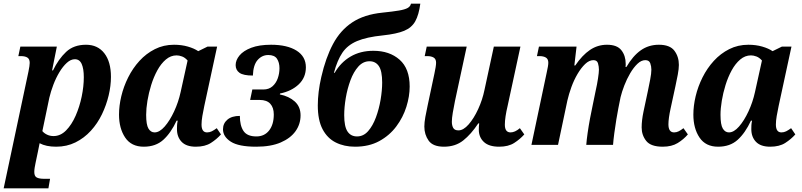

<svg xmlns="http://www.w3.org/2000/svg" viewBox="-46 -790 4372 1047"><path d="M-26 237 109 -399Q116 -433 116 -447Q116 -468 103.5 -476Q91 -484 68 -484H54L65 -536H264L238 -406H243Q273 -468 314.5 -507Q356 -546 423 -546Q487 -546 523 -499.5Q559 -453 559 -371Q559 -322 546.5 -269.5Q534 -217 510 -167Q486 -117 449.5 -77Q413 -37 365.5 -13.5Q318 10 260 10Q205 10 170 -9Q167 10 161 36L148 98Q145 111 143 124.5Q141 138 141 148Q141 171 154.5 178Q168 185 194 185H227L218 237ZM246 -48Q284 -48 314.5 -79Q345 -110 366.5 -159Q388 -208 399.5 -263.5Q411 -319 411 -369Q411 -415 399.5 -441Q388 -467 362 -467Q340 -467 318.5 -447.5Q297 -428 278 -396.5Q259 -365 245 -328Q231 -291 223 -257L185 -75Q195 -63 211 -55.5Q227 -48 246 -48Z M738 10Q670 10 636.5 -40Q603 -90 603 -165Q603 -213 615.5 -265.5Q628 -318 653 -368Q678 -418 714.5 -458Q751 -498 798.5 -522Q846 -546 903 -546Q944 -546 978.5 -536Q1013 -526 1035 -511L1086 -536H1138L1068 -212Q1062 -184 1057.5 -157.5Q1053 -131 1053 -111Q1053 -68 1083 -68Q1097 -68 1109 -74Q1121 -80 1136 -91L1159 -57Q1136 -31 1104 -10.5Q1072 10 1022 10Q970 10 944.5 -16.5Q919 -43 919 -86Q919 -97 919.5 -107Q920 -117 923 -132H917Q886 -65 844.5 -27.5Q803 10 738 10ZM797 -68Q824 -68 852 -100Q880 -132 903.5 -182.5Q927 -233 939 -288L977 -460Q963 -476 947 -482Q931 -488 917 -488Q885 -488 858.5 -465.5Q832 -443 812 -406.5Q792 -370 778.5 -326.5Q765 -283 758 -240.5Q751 -198 751 -164Q751 -110 763.5 -89Q776 -68 797 -68Z M1351 10Q1255 10 1212.5 -17.5Q1170 -45 1170 -85Q1170 -117 1194 -137.5Q1218 -158 1262 -158Q1262 -105 1282 -75.5Q1302 -46 1352 -46Q1396 -46 1421.5 -78.5Q1447 -111 1447 -166Q1447 -203 1428 -224Q1409 -245 1370 -245H1318L1330 -302H1390Q1420 -302 1439.5 -319Q1459 -336 1468.5 -362.5Q1478 -389 1478 -418Q1478 -449 1464.5 -469.5Q1451 -490 1417 -490Q1383 -490 1359 -463Q1335 -436 1333 -378Q1281 -378 1260 -393Q1239 -408 1239 -435Q1239 -462 1260 -487.5Q1281 -513 1324 -529.5Q1367 -546 1432 -546Q1520 -546 1571 -514Q1622 -482 1622 -423Q1622 -367 1583 -330Q1544 -293 1481 -280L1480 -275Q1530 -265 1561.5 -236.5Q1593 -208 1593 -161Q1593 -113 1565.5 -74.5Q1538 -36 1484.5 -13Q1431 10 1351 10Z M1890 10Q1831 10 1785 -13Q1739 -36 1713 -85.5Q1687 -135 1687 -215Q1687 -287 1706 -370Q1730 -475 1770 -550Q1810 -625 1875 -668Q1940 -711 2039 -721Q2097 -727 2129.5 -732.5Q2162 -738 2177 -746.5Q2192 -755 2195 -770H2246Q2238 -709 2218.5 -674Q2199 -639 2158 -622Q2117 -605 2042 -597Q1953 -588 1901 -566Q1849 -544 1821 -502.5Q1793 -461 1775 -393H1779Q1812 -450 1865.5 -481.5Q1919 -513 1990 -513Q2078 -513 2133 -464.5Q2188 -416 2188 -318Q2188 -265 2170 -207.5Q2152 -150 2115 -100.5Q2078 -51 2022 -20.5Q1966 10 1890 10ZM1901 -46Q1936 -46 1961.5 -75Q1987 -104 2004 -150Q2021 -196 2029.5 -246.5Q2038 -297 2038 -340Q2038 -403 2020 -429.5Q2002 -456 1969 -456Q1934 -456 1908 -427Q1882 -398 1865 -352Q1848 -306 1839.5 -255.5Q1831 -205 1831 -162Q1831 -100 1849 -73Q1867 -46 1901 -46Z M2375 10Q2315 10 2291.5 -23Q2268 -56 2268 -100Q2268 -122 2273.5 -152.5Q2279 -183 2286 -215L2323 -389Q2327 -407 2329.5 -423Q2332 -439 2332 -448Q2332 -468 2319 -476Q2306 -484 2284 -484H2270L2281 -536H2499L2435 -239Q2428 -205 2423 -175Q2418 -145 2418 -126Q2418 -106 2425.5 -92.5Q2433 -79 2454 -79Q2481 -79 2509.5 -111.5Q2538 -144 2561.5 -195Q2585 -246 2596 -300L2647 -536H2792L2722 -212Q2715 -183 2711 -156.5Q2707 -130 2707 -110Q2707 -68 2738 -68Q2762 -68 2789 -91L2813 -57Q2790 -31 2758 -10.5Q2726 10 2676 10Q2620 10 2592.5 -16Q2565 -42 2565 -83Q2565 -92 2565.5 -100.5Q2566 -109 2567 -117H2562Q2523 -58 2480 -24Q2437 10 2375 10Z M3568 10Q3503 10 3478 -21.5Q3453 -53 3453 -95Q3453 -133 3463 -181L3487 -294Q3493 -322 3499.5 -356Q3506 -390 3506 -410Q3506 -428 3500 -445Q3494 -462 3473 -462Q3451 -462 3430 -442Q3409 -422 3390.5 -390.5Q3372 -359 3358.5 -324Q3345 -289 3338 -260L3326 -200Q3321 -175 3315 -138.5Q3309 -102 3304 -64.5Q3299 -27 3297 0H3151Q3153 -27 3158.5 -65.5Q3164 -104 3171.5 -144Q3179 -184 3186 -216L3202 -294Q3210 -329 3215 -362Q3220 -395 3220 -410Q3220 -427 3215 -444.5Q3210 -462 3190 -462Q3167 -462 3145 -441Q3123 -420 3103.5 -387Q3084 -354 3070 -315.5Q3056 -277 3048 -242L2997 0H2852L2935 -393Q2944 -432 2944 -448Q2944 -468 2931 -476Q2918 -484 2896 -484H2882L2893 -536H3098L3086 -433H3091Q3129 -489 3171 -517.5Q3213 -546 3264 -546Q3319 -546 3342.5 -516Q3366 -486 3366 -442Q3366 -438 3366 -434Q3366 -430 3365 -425H3370Q3405 -485 3448 -515.5Q3491 -546 3547 -546Q3607 -546 3631.5 -513.5Q3656 -481 3656 -436Q3656 -415 3650 -383Q3644 -351 3637 -319L3611 -199Q3599 -144 3599 -112Q3599 -68 3630 -68Q3643 -68 3655 -74Q3667 -80 3681 -91L3705 -57Q3682 -30 3649.5 -10Q3617 10 3568 10Z M3870 10Q3802 10 3768.5 -40Q3735 -90 3735 -165Q3735 -213 3747.5 -265.5Q3760 -318 3785 -368Q3810 -418 3846.5 -458Q3883 -498 3930.5 -522Q3978 -546 4035 -546Q4076 -546 4110.5 -536Q4145 -526 4167 -511L4218 -536H4270L4200 -212Q4194 -184 4189.5 -157.5Q4185 -131 4185 -111Q4185 -68 4215 -68Q4229 -68 4241 -74Q4253 -80 4268 -91L4291 -57Q4268 -31 4236 -10.5Q4204 10 4154 10Q4102 10 4076.5 -16.5Q4051 -43 4051 -86Q4051 -97 4051.5 -107Q4052 -117 4055 -132H4049Q4018 -65 3976.5 -27.5Q3935 10 3870 10ZM3929 -68Q3956 -68 3984 -100Q4012 -132 4035.5 -182.5Q4059 -233 4071 -288L4109 -460Q4095 -476 4079 -482Q4063 -488 4049 -488Q4017 -488 3990.5 -465.5Q3964 -443 3944 -406.5Q3924 -370 3910.5 -326.5Q3897 -283 3890 -240.5Q3883 -198 3883 -164Q3883 -110 3895.5 -89Q3908 -68 3929 -68Z"/></svg>

Font: Noto Serif SemiCondensed
Style: Bold Italic
Weight: 700
Width: 4
Italic angle: -12°
Designer: Monotype Design Team
Foundry: Monotype Imaging Inc.
Version: Version 2.014